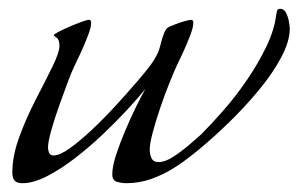

<svg xmlns="http://www.w3.org/2000/svg" viewBox="-20 -403 678 436"><path d="M31 13Q18 13 13 7Q8 1 8 -12Q8 -49 24 -92.5Q40 -136 61.5 -177.5Q83 -219 99 -251.5Q115 -284 115 -299Q115 -313 108.5 -317.5Q102 -322 102 -323Q102 -325 112.5 -330.5Q123 -336 138 -342.5Q153 -349 165.5 -353.5Q178 -358 182 -358Q187 -358 187 -351Q187 -341 179.5 -321.5Q172 -302 163 -282.5Q154 -263 149 -253Q143 -241 133.5 -215.5Q124 -190 113.5 -160.5Q103 -131 96 -105.5Q89 -80 89 -68Q89 -62 91.5 -56Q94 -50 102 -50Q116 -50 139.5 -67Q163 -84 190.5 -110Q218 -136 244.5 -165Q271 -194 291.5 -218Q312 -242 321 -254Q332 -269 339 -284Q342 -291 345 -303.5Q348 -316 352.5 -327.5Q357 -339 364 -342Q368 -344 378.5 -348Q389 -352 399.5 -355Q410 -358 414 -358Q419 -358 419 -351Q419 -341 411.5 -321.5Q404 -302 395 -282.5Q386 -263 381 -253Q375 -240 364.5 -214Q354 -188 344 -158.5Q334 -129 327 -103Q320 -77 320 -63Q320 -53 324 -44Q328 -35 340 -35Q355 -35 373.5 -47Q392 -59 409.5 -74Q427 -89 437 -98Q460 -121 488 -153Q516 -185 541.5 -222.5Q567 -260 585 -297.5Q603 -335 607 -368Q608 -372 609 -377.5Q610 -383 616 -383Q625 -383 629.5 -374Q634 -365 636 -354.5Q638 -344 638 -338Q638 -309 618.5 -272.5Q599 -236 567.5 -198Q536 -160 500 -125Q464 -90 430.5 -62.5Q397 -35 374 -21Q350 -6 323 3.5Q296 13 267 13Q257 13 246 10Q235 7 235 -7Q235 -25 243.5 -51Q252 -77 264 -105.5Q276 -134 288.5 -159.5Q301 -185 310 -201Q295 -182 270 -155Q245 -128 214 -98.5Q183 -69 150.5 -44Q118 -19 87 -3Q56 13 31 13Z"/></svg>

Font: My Soul
Style: Regular
Weight: 400
Designer: Robert E. Leuschke
Foundry: Robert E. Leuschke
Version: Version 1.010; ttfautohint (v1.8.4.7-5d5b)